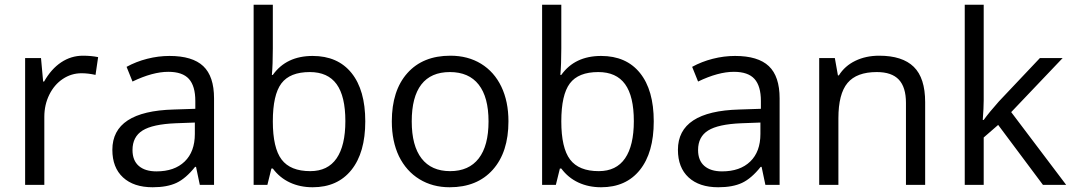

<svg xmlns="http://www.w3.org/2000/svg" viewBox="-20 -780 4529 810"><path d="M166 -436H162L153 -535H86V0H167V-287Q167 -338 188 -380.5Q209 -423 245 -447Q281 -471 324 -471Q352 -471 383 -464L394 -539Q365 -545 330 -545Q280 -545 238 -517Q196 -489 166 -436Z M883 -365Q883 -458 837.5 -501Q792 -544 695 -544Q648 -544 601 -532Q554 -520 514 -498L539 -436Q624 -477 690 -477Q750 -477 777 -447Q804 -417 804 -354V-321L713 -318Q454 -311 454 -148Q454 -73 499 -31.5Q544 10 624 10Q685 10 724.5 -8.5Q764 -27 803 -76H807L823 0H883ZM539 -147Q539 -203 581.5 -229.5Q624 -256 721 -260L802 -263V-215Q802 -140 759 -98.5Q716 -57 640 -57Q592 -57 565.5 -80Q539 -103 539 -147Z M1131 -464H1127Q1131 -508 1131 -575V-760H1050V0H1108L1125 -69H1131Q1160 -30 1203 -10Q1246 10 1299 10Q1404 10 1462.5 -63Q1521 -136 1521 -268Q1521 -400 1463 -472Q1405 -544 1299 -544Q1188 -544 1131 -464ZM1437 -269Q1437 -166 1400 -112Q1363 -58 1289 -58Q1205 -58 1168 -107Q1131 -156 1131 -268Q1131 -380 1167 -428Q1203 -476 1287 -476Q1363 -476 1400 -425Q1437 -374 1437 -269Z M1880 -545Q1764 -545 1698.5 -471.5Q1633 -398 1633 -268Q1633 -184 1663 -121Q1694 -58 1749.5 -24Q1805 10 1877 10Q1993 10 2059 -64Q2125 -138 2125 -268Q2125 -352 2095 -414.5Q2065 -477 2009.5 -511Q1954 -545 1880 -545ZM1878 -476Q1958 -476 1999.5 -423Q2041 -370 2041 -268Q2041 -165 1999.5 -111.5Q1958 -58 1879 -58Q1800 -58 1758.5 -111.5Q1717 -165 1717 -268Q1717 -371 1757.5 -423.5Q1798 -476 1878 -476Z M2348 -464H2344Q2348 -508 2348 -575V-760H2267V0H2325L2342 -69H2348Q2377 -30 2420 -10Q2463 10 2516 10Q2621 10 2679.5 -63Q2738 -136 2738 -268Q2738 -400 2680 -472Q2622 -544 2516 -544Q2405 -544 2348 -464ZM2654 -269Q2654 -166 2617 -112Q2580 -58 2506 -58Q2422 -58 2385 -107Q2348 -156 2348 -268Q2348 -380 2384 -428Q2420 -476 2504 -476Q2580 -476 2617 -425Q2654 -374 2654 -269Z M3269 -365Q3269 -458 3223.5 -501Q3178 -544 3081 -544Q3034 -544 2987 -532Q2940 -520 2900 -498L2925 -436Q3010 -477 3076 -477Q3136 -477 3163 -447Q3190 -417 3190 -354V-321L3099 -318Q2840 -311 2840 -148Q2840 -73 2885 -31.5Q2930 10 3010 10Q3071 10 3110.5 -8.5Q3150 -27 3189 -76H3193L3209 0H3269ZM2925 -147Q2925 -203 2967.5 -229.5Q3010 -256 3107 -260L3188 -263V-215Q3188 -140 3145 -98.5Q3102 -57 3026 -57Q2978 -57 2951.5 -80Q2925 -103 2925 -147Z M3883 -349Q3883 -451 3835 -498Q3787 -545 3689 -545Q3633 -545 3588.5 -523.5Q3544 -502 3519 -462H3515L3502 -535H3436V0H3517V-281Q3517 -384 3555.5 -430Q3594 -476 3679 -476Q3742 -476 3772 -444Q3802 -412 3802 -346V0H3883Z M4130 -357V-760H4050V0H4130V-200L4191 -253L4380 0H4478L4246 -307L4463 -535H4367L4194 -352Q4153 -306 4130 -274H4126Q4130 -325 4130 -357Z"/></svg>

Font: OpenSansMMV
Style: Regular
Weight: 400
Designer: Steve Matteson
Foundry: Ascender Corporation
Version: Version 4.000